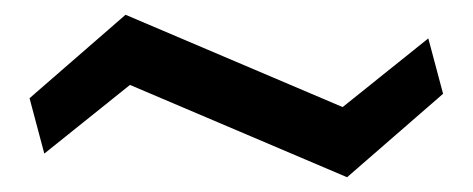

<svg xmlns="http://www.w3.org/2000/svg" viewBox="-20 -460 640 260"><path d="M40 -252 20 -327 150 -440 444 -315 560 -408 580 -333 450 -220 156 -345Z"/></svg>

Font: Tektur
Style: Regular
Weight: 400
Designer: Adam Jagosz
Foundry: Adam Jagosz
Version: Version 1.005;gftools[0.9.30]